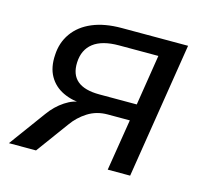

<svg xmlns="http://www.w3.org/2000/svg" viewBox="-78 -580 727 670"><g transform="rotate(15 285.5 -245.0)"><path d="M7 0 103 -131Q126 -163 156.5 -183Q187 -203 214 -203H227V-199Q182 -200 148.5 -216Q115 -232 97.5 -263Q80 -294 83 -339Q85 -384 109.5 -418.5Q134 -453 178 -471.5Q222 -490 283 -490H523L445 0H364L394 -186H314Q274 -186 242.5 -166Q211 -146 190 -116L105 0ZM268 -246H403L432 -429H290Q229 -429 197.5 -404.5Q166 -380 164 -334Q162 -290 188 -268Q214 -246 268 -246Z"/></g></svg>

Font: Nunito Sans 10pt
Style: Italic
Weight: 400
Italic angle: -9°
Designer: Vernon Adams
Foundry: Vernon Adams
Version: Version 3.101;gftools[0.9.27]